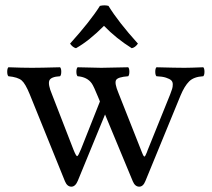

<svg xmlns="http://www.w3.org/2000/svg" viewBox="-20 -681 787 713"><path d="M382.8 -659.2Q419.4 -599.6 492.2 -519Q481.9 -504.4 469.2 -502Q411.6 -538.1 366.2 -585Q310.1 -528.8 262.2 -502Q250 -504.9 240.2 -519Q315.4 -602.5 351.1 -659.2Q368.2 -663.1 382.8 -659.2ZM203.1 -397.9Q168.5 -396 163.1 -381.6Q157.7 -367.2 172.9 -331.1L252.9 -125Q262.7 -100.6 266.6 -101.1Q270.5 -101.6 280.8 -127L351.1 -304.2L344.7 -319.8Q328.1 -360.8 320.8 -371.1Q304.2 -395 268.1 -397.9Q263.7 -402.3 263.7 -414.6Q263.7 -426.8 268.1 -431.2Q342.3 -429.2 356 -429.2Q381.8 -429.2 456.1 -431.2Q460.4 -426.8 460.4 -414.6Q460.4 -402.3 456.1 -397.9Q417 -395 410.9 -383.5Q404.8 -372.1 419.4 -336.9L505.9 -118.2Q507.8 -113.8 509 -110.6Q510.3 -107.4 511.5 -105Q512.7 -102.5 513.7 -101.6L515.6 -99.6Q516.1 -99.1 517.1 -100.1Q518.1 -101.1 518.8 -101.6Q519.5 -102.1 520.8 -105Q522 -107.9 522.7 -109.4Q523.4 -110.8 525.4 -115.2L527.8 -122.1L611.8 -330.1Q617.2 -343.8 619.1 -350.6Q621.6 -357.9 621.6 -367.7Q621.6 -377.4 615.7 -382.8Q609.9 -388.2 596.4 -392.6Q583 -397 561 -397.9Q556.6 -402.3 556.6 -414.6Q556.6 -426.8 561 -431.2Q635.3 -429.2 665 -429.2Q685.1 -429.2 734.9 -431.2Q739.3 -426.8 739.3 -414.6Q739.3 -402.3 734.9 -397.9Q699.7 -396 682.4 -378.7Q665 -361.3 650.4 -326.2L520 -8.8Q511.7 12.2 497.1 12.2Q481.4 12.2 473.1 -7.8L370.1 -255.9L269 -9.8Q259.8 12.2 245.1 12.2Q229.5 12.2 221.2 -7.8L90.3 -331.1Q74.2 -370.6 60.5 -382.3Q46.4 -394.5 11.2 -397.9Q6.8 -402.3 6.8 -414.6Q6.8 -426.8 11.2 -431.2Q64 -429.2 99.1 -429.2Q128.9 -429.2 203.1 -431.2Q207.5 -426.8 207.5 -414.6Q207.5 -402.3 203.1 -397.9Z"/></svg>

Font: Linux Libertine G
Style: Regular
Weight: 400
Designer: Philipp H. Poll
Foundry: Philipp H. Poll
Version: Version 4.7.5